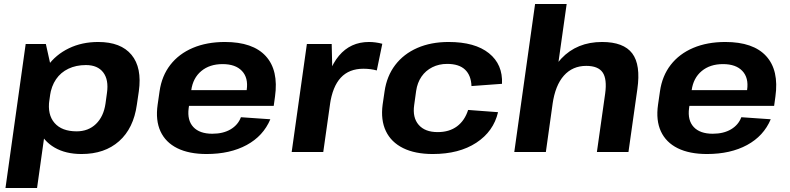

<svg xmlns="http://www.w3.org/2000/svg" viewBox="-20 -760 3948 960"><path d="M387.9 10.1Q308.2 10.1 252.8 -22.2Q197.4 -54.5 172.6 -113Q147.7 -171.6 158.2 -250.7L164.2 -292.2Q175.7 -371.3 217.3 -429.2Q258.9 -487 324.4 -518.5Q389.8 -550.1 471.1 -550.1Q584.4 -550.1 637.5 -485.9Q690.7 -421.7 674.1 -303.4L664.3 -236.6Q647.8 -118.3 575.5 -54.1Q503.3 10.1 387.9 10.1ZM108.4 -540H209.3L244.3 -382.4L165.3 180H7.4ZM363 -103.3Q421.6 -103.3 459.8 -140.2Q498.1 -177.2 507.5 -242L514.8 -295.4Q524.2 -361.3 496.1 -398Q468.1 -434.7 409.5 -434.7Q360.5 -434.7 322.1 -416.4Q283.7 -398.1 260.2 -363.7Q236.7 -329.3 229.7 -280.8L226.8 -259.7Q216.4 -186.9 252.8 -145.1Q289.2 -103.3 363 -103.3Z M1012.9 10.1Q925 10.1 866.4 -19Q807.9 -48.1 782.4 -103.3Q757 -158.4 768.1 -236.1L777.9 -303.9Q788.9 -380.6 831.6 -435.7Q874.4 -490.9 944.2 -520.5Q1014.1 -550.1 1104.6 -550.1Q1244.4 -550.1 1309 -479.3Q1373.6 -408.5 1355 -276.9L1348.6 -230.5H896.2L907.4 -309.4H1235L1209.7 -279.1L1213.6 -311Q1222.1 -371 1189.8 -405.2Q1157.5 -439.5 1093 -439.5Q1028.1 -439.5 986.4 -404.7Q944.7 -370 936.2 -308.5L923.3 -218.8Q915.4 -158.3 946.7 -124.8Q978 -91.3 1041.5 -91.3Q1095.9 -91.3 1133 -113.3Q1170.2 -135.3 1184.6 -173.9L1331.7 -163.7Q1296.5 -80 1213.5 -35Q1130.5 10.1 1012.9 10.1Z M1514.4 -540H1638.5L1643.2 -331.1L1596.3 0H1438.4ZM1597.8 -277.7Q1616.8 -412.2 1674.6 -481.1Q1732.4 -550.1 1824.9 -550.1Q1841.4 -550.1 1858.2 -547.8Q1875 -545.6 1891.5 -541.1L1864 -407.8Q1833.4 -416.3 1796.9 -416.3Q1725.6 -416.3 1684.1 -371.8Q1642.5 -327.2 1629.6 -236.6Z M2143.9 10.1Q2055.4 10.1 1995.6 -19.5Q1935.8 -49.1 1909.4 -104.5Q1883 -159.9 1893.1 -236.6L1902.9 -303.4Q1913.9 -379.6 1956.1 -435Q1998.3 -490.4 2066.6 -520.3Q2135 -550.1 2222.9 -550.1Q2354.8 -550.1 2424.7 -493.9Q2494.6 -437.7 2490 -340.9L2337.4 -329.7Q2335.4 -383.3 2305.2 -411.9Q2274.9 -440.5 2215.9 -440.5Q2174.8 -440.5 2141.6 -423.8Q2108.4 -407.2 2087.5 -376.9Q2066.7 -346.6 2060.7 -305.4L2050.9 -234.6Q2041.9 -172 2073.4 -135.8Q2104.9 -99.5 2168.4 -99.5Q2226.4 -99.5 2265.1 -128.3Q2303.8 -157.2 2320.6 -210.3L2470.2 -199.1Q2447.7 -102.8 2361.5 -46.3Q2275.3 10.1 2143.9 10.1Z M3005.8 -291.9Q3015.8 -365 2993.2 -397.8Q2970.7 -430.6 2911.2 -430.6Q2842.8 -430.6 2799.4 -381.9Q2756.1 -333.2 2742.7 -239.3L2673.9 -157.3L2684.4 -227.4Q2708 -384 2786.4 -467Q2864.9 -550.1 2990.2 -550.1Q3098.1 -550.1 3141.2 -493Q3184.3 -435.9 3166.7 -314L3122.3 0H2964.5ZM2655.4 -740H2813.3L2762.3 -378.6L2709.3 0H2551.4Z M3514.9 10.1Q3427 10.1 3368.4 -19Q3309.9 -48.1 3284.4 -103.3Q3259 -158.4 3270.1 -236.1L3279.9 -303.9Q3290.9 -380.6 3333.6 -435.7Q3376.4 -490.9 3446.2 -520.5Q3516.1 -550.1 3606.6 -550.1Q3746.4 -550.1 3811 -479.3Q3875.6 -408.5 3857 -276.9L3850.6 -230.5H3398.2L3409.4 -309.4H3737L3711.7 -279.1L3715.6 -311Q3724.1 -371 3691.8 -405.2Q3659.5 -439.5 3595 -439.5Q3530.1 -439.5 3488.4 -404.7Q3446.7 -370 3438.2 -308.5L3425.3 -218.8Q3417.4 -158.3 3448.7 -124.8Q3480 -91.3 3543.5 -91.3Q3597.9 -91.3 3635 -113.3Q3672.2 -135.3 3686.6 -173.9L3833.7 -163.7Q3798.5 -80 3715.5 -35Q3632.5 10.1 3514.9 10.1Z"/></svg>

Font: Pathway Extreme 8pt Thin
Style: Italic
Weight: 100
Italic angle: -8°
Designer: Eduardo Rodriguez Tunni
Foundry: Eduardo Rodriguez Tunni
Version: Version 1.000